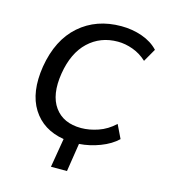

<svg xmlns="http://www.w3.org/2000/svg" viewBox="-99 -590 703 799"><g transform="rotate(15 252.5 -190.5)"><path d="M194 130 215 5Q124 -10 80 -80Q36 -150 54 -264Q74 -384 146.5 -447.5Q219 -511 326 -511Q374 -511 416.5 -496Q459 -481 486 -452L454 -396Q427 -421 394 -433Q361 -445 329 -445Q254 -445 202.5 -396.5Q151 -348 136 -256Q121 -162 158.5 -110Q196 -58 273 -58Q308 -58 346 -71Q384 -84 416 -114L444 -56Q416 -29 371.5 -12Q327 5 282 8L263 130Z"/></g></svg>

Font: Mulish
Style: Italic
Weight: 400
Italic angle: -9°
Designer: Vernon Adams
Foundry: Vernon Adams
Version: Version 3.603; ttfautohint (v1.8.3)